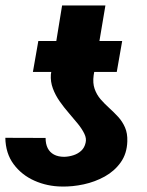

<svg xmlns="http://www.w3.org/2000/svg" viewBox="-27 -680 545 710"><path d="M289.6 -152.3Q293.5 -168 284.9 -185.5Q276.4 -203.1 261 -222.2Q245.6 -241.2 227.5 -262Q209.5 -282.7 193.6 -305.4Q177.7 -328.1 168.5 -353Q159.2 -377.9 161.1 -404.8L202.6 -659.7H362.8L319.3 -401.4Q315.4 -372.6 323 -351.1Q330.6 -329.6 345.2 -312.7Q359.9 -295.9 377.2 -280.3Q394.5 -264.6 410.2 -247.6Q425.8 -230.5 435.3 -208.7Q444.8 -187 443.8 -157.2Q442.4 -111.8 419.4 -79.6Q396.5 -47.4 360.4 -27.3Q324.2 -7.3 282.5 1.7Q240.7 10.7 202.1 9.8Q147.9 9.3 100.6 -11.7Q53.2 -32.7 23.4 -72.8Q-6.3 -112.8 -7.3 -170.4L141.6 -169.9Q141.6 -147.5 149.4 -132.1Q157.2 -116.7 172.6 -108.4Q188 -100.1 210.9 -100.1Q228 -100.6 244.6 -106Q261.2 -111.3 273.4 -122.6Q285.6 -133.8 289.6 -152.3ZM424.8 -528.3 404.8 -414.1H94.7L114.7 -528.3Z"/></svg>

Font: Roboto Black
Style: Italic
Weight: 900
Italic angle: -12°
Designer: Christian Robertson
Foundry: Google
Version: Version 3.0; 2020